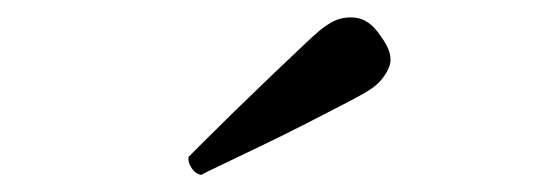

<svg xmlns="http://www.w3.org/2000/svg" viewBox="-20 -984 640 224"><path d="M215 -780Q208 -781 203.5 -788Q199 -795 200 -801Q203 -804 218 -819Q233 -834 254.5 -855Q276 -876 298 -897Q320 -918 337.5 -934.5Q355 -951 362 -955Q376 -965 393.5 -963.5Q411 -962 424 -942Q440 -921 434 -906Q428 -891 414 -881Q407 -876 386 -865Q365 -854 337.5 -840Q310 -826 283 -813Q256 -800 237 -791Q218 -782 215 -780Z"/></svg>

Font: Zen Old Mincho
Style: Regular
Weight: 400
Designer: Yoshimichi Ohira
Foundry: Positype
Version: Version 1.001